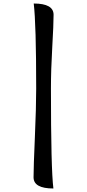

<svg xmlns="http://www.w3.org/2000/svg" viewBox="-20 -887 496 1093"><path d="M171 122Q171 65 178.5 -105.5Q186 -276 186 -383Q186 -751 172 -867Q285 -867 285 -803Q285 -747 277.5 -619Q270 -491 270 -383Q270 78 284 186Q171 186 171 122Z"/></svg>

Font: Merienda
Style: Regular
Weight: 400
Designer: Eduardo Rodriguez Tunni
Foundry: Eduardo Rodriguez Tunni
Version: Version 1.001